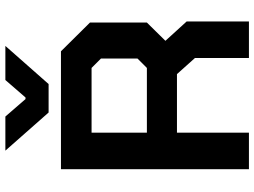

<svg xmlns="http://www.w3.org/2000/svg" viewBox="-136 -811 947 715"><g transform="rotate(-90 337.5 -453.5)"><path d="M615 -232V0H479V-201L419 -268H201V0H65V-700H504L611 -592V-380L543 -311ZM201 -380H442L477 -415V-551L442 -586H201ZM134 -907H261L326 -832H332L397 -907H524L382 -746H276Z"/></g></svg>

Font: Chakra Petch
Style: Bold
Weight: 700
Designer: Katatrad Aksorn Co.,Ltd.
Foundry: Cadson Demak Co.,Ltd.
Version: Version 1.000; ttfautohint (v1.6)